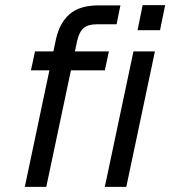

<svg xmlns="http://www.w3.org/2000/svg" viewBox="-20 -731 666 751"><path d="M77 0 199 -578Q213 -641 252 -675.5Q291 -710 367 -710H451L436 -636H358Q325 -636 307.5 -621.5Q290 -607 282 -572L161 0ZM101 -456 117 -530H406L390 -456ZM390 0 502 -530H586L474 0ZM518 -613 538 -711H626L606 -613Z"/></svg>

Font: Geist
Style: Italic
Weight: 400
Italic angle: -12°
Designer: Basement.studio, Andrés Briganti, Mateo Zaragoza
Foundry: Basement.studio, Vercel, Andrés Briganti, Guido Ferreyra, Mateo Zaragoza
Version: Version 1.500